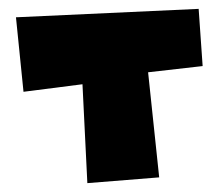

<svg xmlns="http://www.w3.org/2000/svg" viewBox="-20 -438 506 433"><path d="M16 -399 33 -231 166 -248 177 -25 339 -38 314 -275 437 -289 428 -418Z"/></svg>

Font: Super Mario
Style: Regular
Weight: 400
Version: Version 1.0